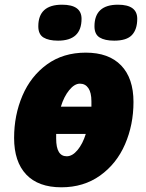

<svg xmlns="http://www.w3.org/2000/svg" viewBox="-20 -787 623 817"><path d="M40 -200Q40 -297 75.5 -380Q111 -463 180 -513Q249 -563 345 -563Q443 -563 495.5 -508.5Q548 -454 548 -353Q548 -256 512 -173Q476 -90 406 -40Q336 10 241 10Q143 10 91.5 -44.5Q40 -99 40 -200ZM369 -333V-356Q369 -393 356 -412Q343 -431 320 -431Q297 -431 274.5 -403.5Q252 -376 239 -333ZM345 -217H219V-197Q219 -122 264 -122Q288 -122 310 -148.5Q332 -175 345 -217ZM143 -675Q143 -767 244 -767Q327 -767 327 -707Q327 -614 227 -614Q187 -614 165 -627.5Q143 -641 143 -675ZM382 -675Q382 -767 482 -767Q564 -767 564 -707Q564 -662 541.5 -638Q519 -614 466 -614Q426 -614 404 -627.5Q382 -641 382 -675Z"/></svg>

Font: Noto Sans Display Black
Style: Italic
Weight: 900
Italic angle: -12°
Designer: Monotype Design team
Foundry: Monotype Imaging Inc.
Version: Version 1.000